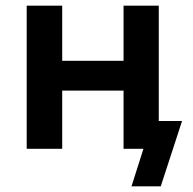

<svg xmlns="http://www.w3.org/2000/svg" viewBox="-20 -524 680 676"><path d="M443 132 485 0H422V-98H621L546 132ZM74 0V-504H199V-310H415V-504H539V0H415V-205H199V0Z"/></svg>

Font: Nunitoga
Style: Bold
Weight: 700
Designer: Vernon Adams
Foundry: Vernon Adams
Version: Version 1.0